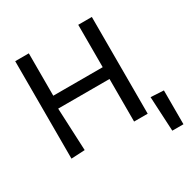

<svg xmlns="http://www.w3.org/2000/svg" viewBox="-198 -900 1221 1250"><g transform="rotate(-30 413.0 -275.5)"><path d="M185 0 170.5 -320H556.5V0H658.7V-727.3H556.5V-408.7H185V-727.3H82.7V5.3ZM728.7 -83.8 742.2 175.8H826V-78.5Z"/></g></svg>

Font: Inter 465
Style: Regular
Weight: 400
Designer: Rasmus Andersson
Foundry: rsms
Version: Version 3.019;Glyphs 3.1.2 (3151)